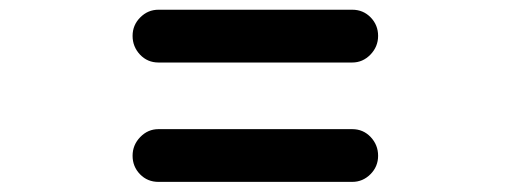

<svg xmlns="http://www.w3.org/2000/svg" viewBox="-20 -555 1040 391"><path d="M697.3 -292Q719.7 -292 734.9 -275.9Q750 -259.8 750 -237.8Q750 -215.8 734.4 -200.2Q718.8 -184.6 697.3 -184.6H302.7Q280.3 -184.6 265.1 -200.2Q250 -215.8 250 -237.8Q250 -259.8 265.6 -275.9Q281.2 -292 302.7 -292ZM697.3 -535.2Q719.7 -535.2 734.9 -519.5Q750 -503.9 750 -481.9Q750 -460 734.4 -443.8Q718.8 -427.7 697.3 -427.7H302.7Q280.3 -427.7 265.1 -443.8Q250 -460 250 -481.9Q250 -503.9 265.6 -519.5Q281.2 -535.2 302.7 -535.2Z"/></svg>

Font: Rounded Mgen+ 1m bold
Style: Bold
Weight: 700
Designer: [Source Han Sans]
Ryoko NISHIZUKA  (kana & ideographs); Paul D. Hunt (Latin, Greek & Cyrillic); Wenlong ZHANG  (bopomofo
Version: Version 1.059.20150602